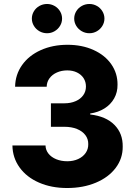

<svg xmlns="http://www.w3.org/2000/svg" viewBox="-20 -944 686 974"><path d="M43 -206.1H210.9Q211.4 -183.1 225.8 -164.8Q240.2 -146.5 265.4 -136.2Q290.5 -126 321.3 -126Q352.1 -126 376.5 -137.2Q400.9 -148.4 414.6 -168.2Q428.2 -188 427.7 -212.9Q428.2 -238.3 413.3 -258.3Q398.4 -278.3 370.8 -289.6Q343.3 -300.8 306.6 -300.8H238.3V-419.9H306.6Q338.4 -419.9 363.3 -430.7Q388.2 -441.4 402.1 -460.7Q416 -480 416 -504.9Q416 -528.8 404.1 -547.4Q392.1 -565.9 370.6 -576.4Q349.1 -586.9 321.3 -586.9Q292.5 -586.9 268.8 -576.4Q245.1 -565.9 231.2 -547.1Q217.3 -528.3 216.8 -503.9H56.6Q57.6 -565.4 92 -614Q126.5 -662.6 186.8 -689.7Q247.1 -716.8 322.3 -716.8Q396.5 -716.8 454.6 -690.4Q512.7 -664.1 544.7 -617.9Q576.7 -571.8 576.2 -514.6Q576.7 -476.1 559.1 -444.8Q541.5 -413.6 509.8 -393.8Q478 -374 437.5 -368.2V-363.3Q517.6 -354 560.5 -310.5Q603.5 -267.1 602.5 -200.2Q603 -140.1 566.9 -92.3Q530.8 -44.4 466.3 -17.3Q401.9 9.8 320.3 9.8Q240.7 9.8 178 -17.6Q115.2 -44.9 79.6 -94.2Q43.9 -143.6 43 -206.1ZM141.6 -849.6Q141.6 -869.6 151.9 -886.7Q162.1 -903.8 179.9 -913.8Q197.8 -923.8 218.8 -923.8Q239.3 -923.8 256.8 -913.8Q274.4 -903.8 284.7 -886.7Q294.9 -869.6 294.9 -849.6Q294.9 -830.1 284.7 -813Q274.4 -795.9 256.8 -785.6Q239.3 -775.4 218.8 -775.4Q197.8 -775.4 179.9 -785.6Q162.1 -795.9 151.9 -813Q141.6 -830.1 141.6 -849.6ZM356.4 -849.6Q356.4 -869.6 366.7 -886.7Q377 -903.8 394.8 -913.8Q412.6 -923.8 433.6 -923.8Q454.1 -923.8 471.7 -913.8Q489.3 -903.8 499.5 -886.7Q509.8 -869.6 509.8 -849.6Q509.8 -830.1 499.5 -813Q489.3 -795.9 471.7 -785.6Q454.1 -775.4 433.6 -775.4Q412.6 -775.4 394.8 -785.6Q377 -795.9 366.7 -813Q356.4 -830.1 356.4 -849.6Z"/></svg>

Font: Pretendard JP ExtraBold
Style: Regular
Weight: 800
Designer: Base glyphs from Inter by Rasmus Andersson; Hangeul glyphs from Noto Sans CJK(Source Han Sans) by Jang Soo-young and Kan
Foundry: Kil Hyung-jin
Version: Version 1.309